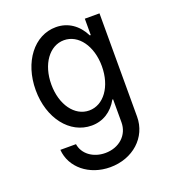

<svg xmlns="http://www.w3.org/2000/svg" viewBox="-138 -655 875 971"><g transform="rotate(-20 300.0 -170.0)"><path d="M420 -108V16C420 84 366 134 291 134C225 134 174 95 166 41H82C89 138 177 210 290 210C412 210 504 127 504 16V-540H425V-452H420C389 -514 337 -550 272 -550C155 -550 68 -436 68 -285C68 -134 156 -20 274 -20C335 -20 385 -52 416 -108ZM288 -96C210 -96 152 -176 152 -285C152 -394 210 -474 288 -474C366 -474 424 -394 424 -285C424 -176 366 -96 288 -96Z"/></g></svg>

Font: CommitMonoNiceRocks
Style: Regular
Weight: 400
Monospace: yes
Designer: Eigil Nikolajsen
Foundry: Eigil Nikolajsen
Version: Version 1.143